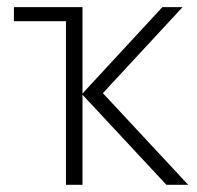

<svg xmlns="http://www.w3.org/2000/svg" viewBox="-20 -513 547 533"><path d="M430.7 -493.2H486.8L265.6 -254.4L502.4 0H441.9L209 -250V0H163.1V-454.1H18.6V-493.2H209V-253.4Z"/></svg>

Font: Bpm'online Open Sans Light
Style: Regular
Weight: 300
Foundry: Ascender Corporation
Version: Version 1.10